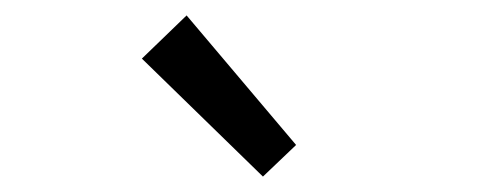

<svg xmlns="http://www.w3.org/2000/svg" viewBox="-20 -797 640 249"><path d="M321 -568 164 -721 222 -777 364 -609Z"/></svg>

Font: SauceCodePro NFM
Style: Regular
Weight: 400
Monospace: yes
Designer: Paul D. Hunt, Teo Tuominen
Foundry: Adobe
Version: Version 2.042;hotconv 1.1.0;makeotfexe 2.6.0;Nerd Fonts 3.3.